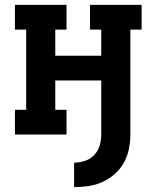

<svg xmlns="http://www.w3.org/2000/svg" viewBox="-20 -550 640 785"><path d="M283 215V115Q306 115 328 107.5Q350 100 365.5 83.5Q381 67 387.5 45Q394 23 394 0V-221H206V-101H252V0H41V-101H87V-429H41V-530H252V-429H206V-322H394V-429H348V-530H559V-429H513V0Q513 30 507 59.5Q501 89 486.5 115Q472 141 449.5 161Q427 181 400 193.5Q373 206 343 210.5Q313 215 283 215Z"/></svg>

Font: Iosevka Curly Slab Extended
Style: Bold
Weight: 700
Width: 7
Monospace: yes
Designer: Belleve Invis
Foundry: Belleve Invis
Version: Version 11.1.0; ttfautohint (v1.8.3)